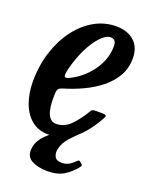

<svg xmlns="http://www.w3.org/2000/svg" viewBox="-134 -600 644 830"><g transform="rotate(20 188.0 -185.0)"><path d="M-2.5 -182Q-2.5 -257 18 -320.2Q38.5 -383.5 74.2 -430.8Q110 -478 156.5 -504Q203 -530 255 -530Q308 -530 338.8 -502Q369.5 -474 369.5 -423.5Q369.5 -378.5 348.8 -342.2Q328 -306 293 -278.2Q258 -250.5 215.8 -230.8Q173.5 -211 130.5 -198.5Q115.5 -194 110.2 -187.2Q105 -180.5 105 -159Q101.5 -44.5 154 -44.5Q191.5 -44.5 220.5 -74Q249.5 -103.5 274 -145.5Q278 -152.5 282.8 -154.2Q287.5 -156 298.5 -156H325Q340.5 -156 343.5 -152.8Q346.5 -149.5 340 -137.5Q319 -98.5 291 -64.8Q263 -31 225.2 -10.5Q187.5 10 138 10Q90.5 10 59.2 -16.8Q28 -43.5 12.8 -87.2Q-2.5 -131 -2.5 -182ZM137.5 -249.5Q196 -276.5 235 -329.8Q274 -383 274.5 -444Q275.5 -477 248.5 -477Q227.5 -477 202.8 -450.5Q178 -424 156.2 -379.5Q134.5 -335 121.5 -281Q117 -262.5 118.8 -252.5Q120.5 -242.5 137.5 -249.5ZM188.5 160.5Q143.5 160.5 113.8 143.5Q84 126.5 92.5 83Q98 53 125.8 25.8Q153.5 -1.5 190 -24.8Q226.5 -48 257 -66Q277.5 -78.5 283.5 -69Q290 -60.5 274 -46.5Q252.5 -27 228.5 -0.8Q204.5 25.5 198 56Q194 75 201.8 90.2Q209.5 105.5 234.5 105.5Q253 105.5 267.8 96.8Q282.5 88 293 76.5Q302 67 308 73L317 81Q321 84.5 320.5 87Q320 89.5 316 95Q295 122.5 265 141.5Q235 160.5 188.5 160.5Z"/></g></svg>

Font: Besley* Condensed Medium
Style: Italic
Weight: 500
Width: 3
Italic angle: -13°
Designer: Owen Earl
Foundry: indestructible type*
Version: Version 3.000; ttfautohint (v1.8.3)